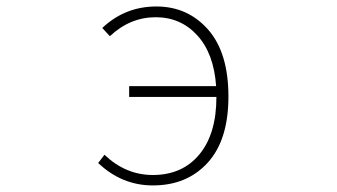

<svg xmlns="http://www.w3.org/2000/svg" viewBox="-20 -560 1040 593"><path d="M319.3 -448.2 295.9 -473.6Q366.2 -540 462.9 -540Q559.6 -540 622.6 -468.8Q685.5 -397.5 685.5 -261.7Q685.5 -127.9 621.6 -57.6Q557.6 12.7 452.1 12.7Q356.4 12.7 283.2 -56.6L302.7 -82Q368.2 -19.5 452.1 -19.5Q543 -19.5 595.7 -83Q648.4 -146.5 648.4 -260.7H378.9V-293.9H647.5Q640.6 -394.5 589.4 -450.7Q538.1 -506.8 460.9 -506.8Q381.8 -506.8 319.3 -448.2Z"/></svg>

Font: GenEi Gothic M ExtraLight
Style: Regular
Weight: 200
Designer: o_tamon (Modified); [Source Han Sans]
Ryoko NISHIZUKA  (kana & ideographs); Paul D. Hunt (Latin, Greek & Cyrillic); Wenl
Version: Version 1.1a;Original Version 1.004